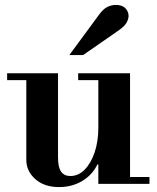

<svg xmlns="http://www.w3.org/2000/svg" viewBox="-20 -748 639 781"><path d="M220 13Q160 13 123.5 -19.5Q87 -52 87 -98V-435H216V-107Q216 -68 228.5 -50Q241 -32 266 -32Q299 -32 324.5 -58Q350 -84 365 -128.5Q380 -173 380 -229L400 -79H376Q357 -38 315.5 -12.5Q274 13 220 13ZM380 0V-28H588V0ZM9 -422V-450H216V-422ZM380 -15V-435H509V-15ZM298 -422V-450H509V-422ZM262 -524 382 -687Q400 -712 417 -720Q434 -728 451 -728Q477 -728 490 -714.5Q503 -701 503 -683Q503 -670 494 -654.5Q485 -639 455 -619L318 -524Z"/></svg>

Font: Libre Bodoni SemiBold
Style: Regular
Weight: 600
Designer: Pablo Impallari, Rodrigo Fuenzalida
Foundry: Impallari Type
Version: Version 2.005;gftools[0.9.23]